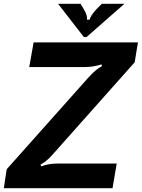

<svg xmlns="http://www.w3.org/2000/svg" viewBox="-51 -985 742 1005"><path d="M-31 0 -16 -99 408 -575Q411 -578 423.5 -591.5Q436 -605 451 -617.5Q466 -630 483 -639L480 -648Q439 -634 390 -634H102L125 -763H671L654 -659L236 -189Q218 -168 201 -152Q184 -136 161 -123L165 -114Q202 -129 252 -129H560L538 0ZM388 -791 253 -965H371L388 -936Q408 -903 404 -882H418Q422 -901 453 -936L482 -965H600L402 -791Z"/></svg>

Font: Open Sauce Sans
Style: Bold Italic
Weight: 700
Italic angle: -10°
Designer: Alfredo Marco Pradil
Foundry: Creative Sauce Fz LLC
Version: Version 1.477